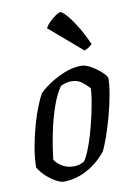

<svg xmlns="http://www.w3.org/2000/svg" viewBox="-85 -809 605 864"><g transform="rotate(-10 217.0 -377.0)"><path d="M136 0Q122 0 100 -12Q78 -24 57 -43.5Q36 -63 24 -84Q24 -128 33 -177.5Q42 -227 55 -273.5Q68 -320 82.5 -355.5Q97 -391 107 -408Q120 -423 151 -444.5Q182 -466 222.5 -483Q263 -500 303 -500Q322 -500 346.5 -486Q371 -472 390.5 -454.5Q410 -437 414 -425Q414 -394 406 -349Q398 -304 385 -256Q372 -208 357.5 -166.5Q343 -125 331 -102Q291 -53 240 -26.5Q189 0 136 0ZM193 -60Q206 -60 216.5 -63Q227 -66 240 -73Q251 -87 263.5 -117.5Q276 -148 287.5 -187Q299 -226 308 -266.5Q317 -307 322.5 -340.5Q328 -374 328 -393Q311 -412 292.5 -425.5Q274 -439 245 -439Q233 -439 222.5 -436Q212 -433 198 -427Q175 -394 158.5 -347.5Q142 -301 131 -253Q120 -205 114 -165.5Q108 -126 106 -105Q115 -90 137.5 -75Q160 -60 193 -60ZM330 -565 181 -693Q188 -707 202.5 -721Q217 -735 231 -744.5Q245 -754 252 -754Q260 -754 278.5 -733.5Q297 -713 320.5 -675.5Q344 -638 366 -588Q360 -582 350 -575Q340 -568 330 -565Z"/></g></svg>

Font: Texturina 72pt 72pt Medium
Style: Italic
Weight: 500
Italic angle: -11°
Designer: Guillermo Torres Carreño
Foundry: Omnibus-Type
Version: Version 1.002; ttfautohint (v1.8.3)